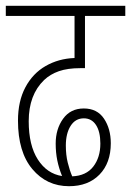

<svg xmlns="http://www.w3.org/2000/svg" viewBox="-20 -642 452 662"><path d="M218 0Q141 0 91.5 -59Q42 -118 42 -226Q42 -293 67.5 -341Q93 -389 137.5 -414.5Q182 -440 237 -442V-587H0V-622H412V-587H273V-407H257Q213 -407 183 -396.5Q153 -386 132 -366Q79 -315 79 -224Q79 -141 110.5 -92Q142 -43 194 -35Q183 -62 177.5 -89Q172 -116 172 -147Q172 -197 197.5 -232.5Q223 -268 269 -268Q315 -268 338.5 -233Q362 -198 362 -148Q362 -80 323 -40Q284 0 218 0ZM207 -140Q207 -108 213.5 -81.5Q220 -55 229 -34Q277 -36 301.5 -67.5Q326 -99 326 -147Q326 -188 311 -211Q296 -234 269 -234Q240 -234 223.5 -208Q207 -182 207 -140Z"/></svg>

Font: Noto Sans Devanagari ExtraCondensed ExtraLight
Style: Regular
Weight: 200
Width: 2
Designer: Jelle Bosma - Monotype Design Team
Foundry: Monotype Imaging Inc.
Version: Version 2.004; ttfautohint (v1.8.4.7-5d5b)